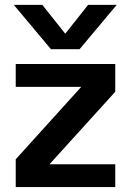

<svg xmlns="http://www.w3.org/2000/svg" viewBox="-20 -760 532 780"><path d="M303.2 -560.1H187L36.1 -740.2H151.9L245.1 -623L337.9 -740.2H454.1ZM43.9 -500H448.2V-387.2L181.2 -92.8H448.2V0H43.9V-112.8L310.1 -407.2H43.9Z"/></svg>

Font: Overused Grotesk SemiBold
Style: Regular
Weight: 600
Version: Version 0.002